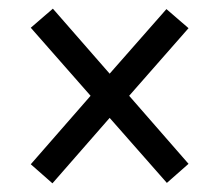

<svg xmlns="http://www.w3.org/2000/svg" viewBox="-20 -580 507 443"><path d="M101 -157 233 -308 365 -158 415 -202 278 -359 415 -515 364 -559 233 -410 102 -560 51 -516 189 -359 51 -201Z"/></svg>

Font: Noto Serif Georgian Condensed Bold
Style: Regular
Weight: 700
Width: 3
Designer: Monotype Design Team, Akaki Razmadze
Foundry: Google LLC
Version: Version 2.003